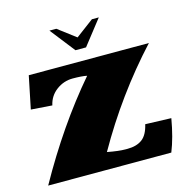

<svg xmlns="http://www.w3.org/2000/svg" viewBox="-100 -765 838 860"><g transform="rotate(-15 319.0 -334.5)"><path d="M396 -67H405Q447 -67 473 -86Q499 -105 510 -153Q584 -151 630 -149Q615 -62 590 0H19Q154 -242 315 -430Q291 -435 249 -435Q207 -435 173 -409.5Q139 -384 130 -342Q53 -347 32 -349L63 -500H620Q443 -308 312 -77Q364 -67 396 -67ZM294 -554 204 -669H236L318 -607L401 -669H433L343 -554Z"/></g></svg>

Font: Ruslan Display
Style: Regular
Weight: 400
Version: Version 1.000